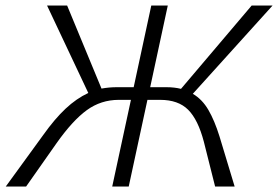

<svg xmlns="http://www.w3.org/2000/svg" viewBox="-20 -678 1011 698"><path d="M778 -182 833 0H762L721 -163Q700 -243 664 -279Q628 -315 562 -315H516L448 0H388L456 -315H412Q347 -315 295.5 -277.5Q244 -240 186 -158L75 0H1L137 -187Q179 -246 218.5 -283Q258 -320 301 -340L151 -658H224L349 -356Q377 -361 404 -361H466L530 -658H590L526 -361H585Q614 -361 638 -355L895 -658H971L681 -337Q715 -317 737.5 -278.5Q760 -240 778 -182Z"/></svg>

Font: Ysabeau Semilight
Style: Italic
Weight: 300
Italic angle: -12°
Designer: Christian Thalmann (Catharsis Fonts)
Version: Version 0.003